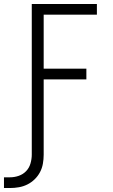

<svg xmlns="http://www.w3.org/2000/svg" viewBox="-72 -755 567 967"><path d="M-52 192V138H-22Q1 138 22.5 130.5Q44 123 59.5 107Q75 91 81.5 68.5Q88 46 88 24V-735H416V-681H148V-409H363V-355H148V24Q148 47 144 69.5Q140 92 129.5 112Q119 132 102.5 148Q86 164 66 174Q46 184 23.5 188Q1 192 -22 192Z"/></svg>

Font: Iosevka QP Light
Style: Regular
Weight: 300
Designer: Belleve Invis
Foundry: Belleve Invis
Version: Version 20.0.0; ttfautohint (v1.8.4)